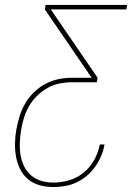

<svg xmlns="http://www.w3.org/2000/svg" viewBox="-20 -755 540 775"><path d="M196 0Q167 0 141 -7Q115 -14 94.5 -30.5Q74 -47 62 -70.5Q50 -94 45 -121Q40 -148 40.5 -176Q41 -204 46 -232Q51 -259 59 -285.5Q67 -312 81.5 -337Q96 -362 117 -382.5Q138 -403 163.5 -416.5Q189 -430 216 -435.5Q243 -441 270 -441H350L161 -717L164 -735H493L490 -717H185L374 -441L371 -423H270Q246 -423 220.5 -418Q195 -413 172 -400Q149 -387 129.5 -368Q110 -349 97 -326Q84 -303 76.5 -278.5Q69 -254 65 -229Q61 -204 60 -178.5Q59 -153 63 -129Q67 -105 77.5 -83.5Q88 -62 105.5 -47Q123 -32 146.5 -25Q170 -18 196 -18Q227 -18 259.5 -27.5Q292 -37 318 -58.5Q344 -80 360.5 -110Q377 -140 383 -172H402Q398 -149 388.5 -126Q379 -103 364.5 -82.5Q350 -62 330.5 -45.5Q311 -29 288.5 -18.5Q266 -8 242.5 -4Q219 0 196 0Z"/></svg>

Font: Iosevka SS04 Thin Oblique
Style: Regular
Weight: 100
Italic angle: -9°
Monospace: yes
Designer: Belleve Invis
Foundry: Belleve Invis
Version: Version 19.0.0; ttfautohint (v1.8.4)